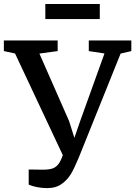

<svg xmlns="http://www.w3.org/2000/svg" viewBox="-26 -950 691 981"><path d="M483.9 -929.7V-852.5H205.6V-929.7ZM120.6 -84Q150.9 -83 191.9 -83Q224.1 -83 241.9 -89.1Q259.8 -95.2 272 -110.8Q284.7 -127.4 294.9 -157.2L50.8 -676.8L-6.3 -689V-743.2H268.6V-689L175.3 -676.3L327.1 -331.1L354 -245.6L383.8 -332L507.8 -676.8L427.7 -689V-743.2H645V-689L590.3 -676.3L381.8 -158.2L373.5 -138.2Q352.1 -86.4 335.2 -59.1Q318.4 -31.7 290.5 -11.2Q260.7 11.2 214.8 11.2Q189 11.2 163.1 6.1Q137.2 1 120.6 -6.8Z"/></svg>

Font: Merriweather
Style: Regular
Weight: 400
Designer: Eben Sorkin
Foundry: Eben Sorkin
Version: Version 1.584; ttfautohint (v1.8.1)